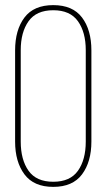

<svg xmlns="http://www.w3.org/2000/svg" viewBox="-20 -725 416 750"><path d="M39 -172V-528Q39 -608 75.5 -656.5Q112 -705 188 -705Q264 -705 300.5 -656.5Q337 -608 337 -528V-172Q337 -93 300.5 -44Q264 5 188 5Q112 5 75.5 -44Q39 -93 39 -172ZM61 -529V-172Q61 -101 91.5 -58Q122 -15 188 -15Q254 -15 284.5 -58Q315 -101 315 -172V-529Q315 -599 284.5 -642Q254 -685 188 -685Q122 -685 91.5 -642Q61 -599 61 -529Z"/></svg>

Font: TypoPRO Bebas Neue
Style: Regular
Weight: 300
Designer: Ryoichi Tsunekawa
Foundry: Ryoichi Tsunekawa
Version: Version 001.003